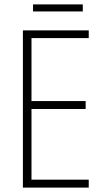

<svg xmlns="http://www.w3.org/2000/svg" viewBox="-20 -852 475 872"><path d="M383 0H84V-714H383V-679H123V-393H369V-357H123V-36H383ZM356 -832V-800H130V-832Z"/></svg>

Font: Noto Sans Khmer Condensed ExtraLight
Style: Regular
Weight: 200
Width: 3
Designer: Danh Hong and the Monotype Design Team
Foundry: Monotype Imaging Inc.
Version: Version 2.004; ttfautohint (v1.8.4.7-5d5b)